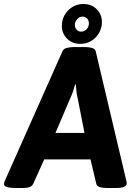

<svg xmlns="http://www.w3.org/2000/svg" viewBox="-45 -937 678 959"><path d="M355 -718Q316 -718 290 -744Q264 -770 264 -807Q264 -853 295.5 -885Q327 -917 372 -917Q412 -917 438 -891Q464 -865 464 -827Q464 -783 433 -750.5Q402 -718 355 -718ZM360 -779Q376 -779 387.5 -791Q399 -803 399 -820Q399 -835 390 -844.5Q381 -854 367 -854Q352 -854 340.5 -841.5Q329 -829 329 -812Q329 -798 338 -788.5Q347 -779 360 -779ZM33 2Q-25 2 -25 -18Q-25 -26 -19 -38L267 -681Q272 -693 288 -697.5Q304 -702 326 -702H378Q400 -702 415 -697.5Q430 -693 433 -681L585 -38Q586 -36 587 -29.5Q588 -23 588 -21Q588 2 534 2H490Q468 2 453.5 -2.5Q439 -7 436 -19L407 -141H176L121 -19Q111 2 73 2ZM232 -273H377L342 -451Q338 -467 336.5 -483Q335 -499 334 -515H330Q326 -499 320.5 -482.5Q315 -466 308 -451Z"/></svg>

Font: Asap
Style: Bold Italic
Weight: 700
Italic angle: -6°
Designer: Pablo Cosgaya
Foundry: Omnibus-Type
Version: Version 3.001; ttfautohint (v1.8.3)